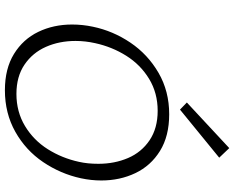

<svg xmlns="http://www.w3.org/2000/svg" viewBox="-106 -843 955 783"><g transform="rotate(90 371.5 -451.5)"><path d="M398 -736 584 -909 623 -868 427 -708ZM80 -268Q80 -311 89 -353Q106 -435 154 -506Q202 -577 277 -620.5Q352 -664 446 -664Q535 -664 595.5 -626.5Q656 -589 686 -526Q716 -463 716 -387Q716 -346 707 -304Q689 -221 641 -150Q593 -79 517.5 -36.5Q442 6 348 6Q260 6 200 -31Q140 -68 110 -130Q80 -192 80 -268ZM640 -296Q648 -331 648 -375Q648 -441 624.5 -496Q601 -551 552 -584Q503 -617 432 -617Q359 -617 301.5 -582Q244 -547 207.5 -489Q171 -431 156 -362Q147 -322 147 -282Q147 -216 171 -161.5Q195 -107 243.5 -74Q292 -41 363 -41Q436 -41 494 -76Q552 -111 588.5 -169Q625 -227 640 -296Z"/></g></svg>

Font: Ysabeau Infant Semilight
Style: Italic
Weight: 300
Italic angle: -12°
Designer: Christian Thalmann (Catharsis Fonts)
Version: Version 0.003